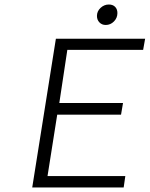

<svg xmlns="http://www.w3.org/2000/svg" viewBox="-20 -832 664 852"><path d="M449.2 -721.2Q432.1 -721.2 421.1 -732.7Q410.2 -744.1 410.2 -761.2Q410.2 -782.2 426.3 -797.1Q442.4 -812 462.9 -812Q480.5 -812 490.7 -801.8Q501 -791.5 501 -773.9Q501 -752.4 485.6 -736.8Q470.2 -721.2 449.2 -721.2ZM123 0 228 -660.2H624L615.2 -610.8H278.8L243.2 -375H525.9L517.1 -323.2H233.9L190.9 -50.8H536.1L528.8 0Z"/></svg>

Font: Office Code Pro Light Italic
Style: Regular
Weight: 300
Italic angle: -9°
Designer: Nathan Rutzky & Paul D. Hunt
Foundry: Adobe Systems Incorporated
Version: Version 1.004;PS 001.004;hotconv 1.0.70;makeotf.lib2.5.58329